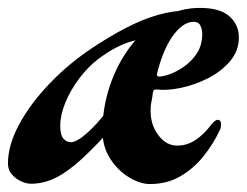

<svg xmlns="http://www.w3.org/2000/svg" viewBox="-42 -453 627 488"><path d="M36.6 14Q25.6 14 12 8Q-1.7 2 -11.7 -9.6Q-21.8 -21.3 -21.8 -37.4Q-21.8 -84 6.5 -136.5Q34.8 -189.1 83.8 -240.4Q132.8 -291.7 193.6 -331.9Q237 -360.8 278.2 -382.1Q319.3 -403.5 358.7 -414.9Q398.1 -426.3 436 -426.3L359.7 -358.4Q321 -357.5 285.4 -345.8Q249.8 -334 209.6 -304.6Q182.3 -283.9 159.6 -253.8Q136.9 -223.8 124 -192Q111.1 -160.2 111.1 -133.9Q111.1 -110.2 119 -100.9Q126.9 -91.6 138.3 -91.6Q152.6 -91.6 178 -113.7Q203.4 -135.8 233.4 -174.8L250.9 -137.1Q203.1 -83.3 166.6 -49.7Q130.1 -16.2 99.5 -1.1Q68.9 14 36.6 14ZM339.1 14.8Q314.4 14.8 286.1 -2.2Q257.8 -19.2 238.3 -49.3Q218.8 -79.5 218.6 -117.9Q218 -176.9 236.7 -233.3Q255.3 -289.7 289.3 -334.7Q323.2 -379.7 368.3 -406.3Q413.3 -432.9 466 -432.9Q517.4 -432.9 541.2 -411.5Q564.9 -390.1 565.1 -359Q565.5 -324.7 543.4 -298.3Q521.3 -271.9 487.6 -254.6Q453.9 -237.4 418.4 -229.8Q382.9 -222.3 355.5 -225.6Q347.1 -226.4 346.4 -216.4Q345.1 -203.9 342.8 -193.7Q340.4 -183.5 340.8 -169.6Q341.1 -135 360.8 -109Q380.4 -82.9 408.6 -82.9Q433.6 -82.9 455.4 -97.5Q477.2 -112 495.2 -136.7Q505.4 -148.5 511.2 -148.5Q519.7 -148.5 519.7 -137.4Q519.7 -134.7 519.3 -130.2Q518.9 -125.7 516.9 -122.9Q500.3 -87 474.9 -55.5Q449.4 -23.9 415.7 -4.6Q382 14.8 339.1 14.8ZM362.9 -258.4Q372.3 -258.4 389.7 -264.5Q407 -270.6 425.9 -283.9Q444.9 -297.1 458.3 -317.4Q471.7 -337.7 472.1 -366Q472 -377.4 467.5 -387.5Q463.1 -397.6 449.7 -397.6Q435.6 -397.6 421.6 -387.3Q407.6 -377 395.2 -358.9Q382.9 -340.7 373.1 -316.3Q363.3 -291.9 356.8 -264.4Q355.9 -258.4 362.9 -258.4Z"/></svg>

Font: EB Garamond
Style: Italic
Weight: 400
Italic angle: -17.2°
Designer: Georg Duffner and Octavio Pardo
Foundry: Georg Duffner
Version: Version 1.001